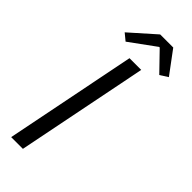

<svg xmlns="http://www.w3.org/2000/svg" viewBox="-271 -870 903 903"><g transform="rotate(45 180.0 -418.5)"><path d="M64 -726 98 -698 227 -792H231L321 -699L360 -724L276 -837H189ZM166 -656 35 0H113L244 -656Z"/></g></svg>

Font: Cambridge Sans Italic
Style: Regular
Weight: 400
Italic angle: -11°
Version: Version 2.000;PS 002.000;hotconv 1.0.88;makeotf.lib2.5.64775